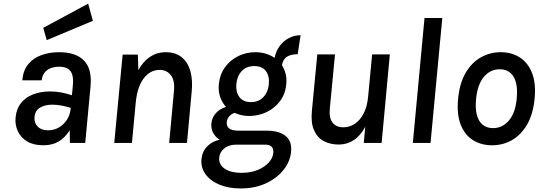

<svg xmlns="http://www.w3.org/2000/svg" viewBox="-20 -783 2969 1052"><path d="M217.5 13Q163.5 13 128.2 -8.5Q93 -30 77.2 -65Q61.5 -100 65.5 -140Q70 -187 94.8 -218.2Q119.5 -249.5 161 -265.8Q202.5 -282 255 -282Q287 -282 316.8 -276.2Q346.5 -270.5 374 -261L379 -312Q385 -366.5 367 -392Q349 -417.5 304 -417.5Q277.5 -417.5 256.8 -409Q236 -400.5 223.5 -384Q211 -367.5 208.5 -343H102Q107 -398.5 135.5 -432.2Q164 -466 208 -481.5Q252 -497 304 -497Q396 -497 440.5 -451Q485 -405 476 -308.5L447 0H363Q362.5 -17.5 362.5 -34.8Q362.5 -52 362 -69.5Q336.5 -28.5 301.5 -7.8Q266.5 13 217.5 13ZM243.5 -69Q276 -69 303 -84.8Q330 -100.5 347.5 -128.2Q365 -156 367.5 -192Q344.5 -199.5 317.2 -204.5Q290 -209.5 266 -209.5Q228 -209.5 200 -193.8Q172 -178 169 -140Q166.5 -110 186.5 -89.5Q206.5 -69 243.5 -69ZM236 -563 217 -630.5 463 -763 489 -669Z M606 0 652 -484H735.5L738 -398.5Q764.5 -447 802.5 -472Q840.5 -497 887 -497Q940.5 -497 974.2 -470.5Q1008 -444 1022.2 -396.2Q1036.5 -348.5 1030.5 -283L1004.5 0H907L933 -283Q939 -341 916.5 -370.5Q894 -400 855 -400Q803 -400 767.5 -353.8Q732 -307.5 723.5 -219L703 0Z M1298.5 249.5Q1231 249.5 1181 228.2Q1131 207 1105.2 170.2Q1079.5 133.5 1084 88.5Q1088 46.5 1115.8 18.5Q1143.5 -9.5 1183.5 -17Q1159 -33.5 1147.5 -56Q1136 -78.5 1138 -105Q1141 -139.5 1163.2 -163.5Q1185.5 -187.5 1218.5 -197Q1197 -220.5 1186.2 -251.8Q1175.5 -283 1179 -322Q1184.5 -375.5 1213 -414.8Q1241.5 -454 1285.2 -475.5Q1329 -497 1379 -497Q1410 -497 1436.8 -488.8Q1463.5 -480.5 1484.5 -466Q1492 -503.5 1512.8 -531.2Q1533.5 -559 1563 -574.5Q1592.5 -590 1627 -590L1611 -486Q1573.5 -486 1551.5 -471.5Q1529.5 -457 1525 -425Q1538.5 -404 1545 -378.2Q1551.5 -352.5 1548.5 -322Q1544 -269.5 1515.2 -230.2Q1486.5 -191 1441.5 -169.2Q1396.5 -147.5 1343.5 -147.5Q1324 -147.5 1304 -151.8Q1284 -156 1266.5 -164.5Q1250.5 -160.5 1237.8 -147.5Q1225 -134.5 1222.5 -114Q1220 -93 1234.8 -80Q1249.5 -67 1289 -67H1441.5Q1508 -67 1544 -38.8Q1580 -10.5 1575 47Q1571 98.5 1535.8 144.8Q1500.5 191 1439.8 220.2Q1379 249.5 1298.5 249.5ZM1302.5 164Q1355 164 1393.2 147.8Q1431.5 131.5 1453.5 106.5Q1475.5 81.5 1477.5 54Q1479.5 32.5 1468.2 21Q1457 9.5 1434 9.5H1274.5Q1233.5 9.5 1208 30.8Q1182.5 52 1181 83Q1179 120 1212.2 142Q1245.5 164 1302.5 164ZM1355.5 -223.5Q1385 -223.5 1405.8 -236.8Q1426.5 -250 1438.5 -272.2Q1450.5 -294.5 1453 -322Q1457 -367 1436.5 -394Q1416 -421 1373.5 -421Q1330 -421 1304.2 -393.2Q1278.5 -365.5 1275 -322Q1271 -280.5 1291.2 -252Q1311.5 -223.5 1355.5 -223.5Z M1836.5 9Q1789.5 9 1754 -10Q1718.5 -29 1700.5 -69.8Q1682.5 -110.5 1689 -176.5L1718.5 -485H1815.5L1787 -187Q1782.5 -136.5 1802.2 -111Q1822 -85.5 1862 -85.5Q1895.5 -85.5 1924.5 -105Q1953.5 -124.5 1972.8 -162Q1992 -199.5 1997 -253L2019 -485H2116L2071 0H1973L1981.5 -89Q1956 -40 1918.8 -15.5Q1881.5 9 1836.5 9Z M2242 0 2306 -684.5H2403.5L2339 0Z M2676.5 13Q2616.5 13 2571.5 -15.2Q2526.5 -43.5 2504.2 -100.2Q2482 -157 2490 -241Q2498 -327 2531.2 -383.8Q2564.5 -440.5 2614.8 -468.8Q2665 -497 2724 -497Q2783 -497 2827.8 -468.5Q2872.5 -440 2895 -383.2Q2917.5 -326.5 2909 -241Q2901 -157 2867.8 -100.2Q2834.5 -43.5 2785 -15.2Q2735.5 13 2676.5 13ZM2681.5 -81Q2732.5 -81 2768 -122.2Q2803.5 -163.5 2811 -241Q2819 -320.5 2794.2 -362Q2769.5 -403.5 2718 -403.5Q2666.5 -403.5 2631.5 -362.2Q2596.5 -321 2588.5 -241Q2583.5 -189.5 2592.8 -153.8Q2602 -118 2624.8 -99.5Q2647.5 -81 2681.5 -81Z"/></svg>

Font: Karla SemiBold
Style: Italic
Weight: 600
Italic angle: -8°
Designer: Jonathan Pinhorn
Version: Version 2.004;gftools[0.9.33]